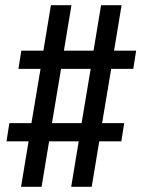

<svg xmlns="http://www.w3.org/2000/svg" viewBox="-20 -737 544 739"><path d="M61 -18 90 -193H5L16 -263H101L136 -472H51L62 -542H147L176 -717H255L226 -542H340L369 -717H448L419 -542H504L493 -472H408L373 -263H458L447 -193H362L333 -18H254L283 -193H169L140 -18ZM180 -263H294L329 -472H215Z"/></svg>

Font: Iosevka Curly
Style: Italic
Weight: 400
Italic angle: -9°
Monospace: yes
Designer: Belleve Invis
Foundry: Belleve Invis
Version: Version 22.1.2; ttfautohint (v1.8.4)